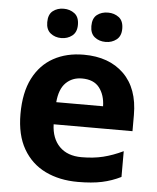

<svg xmlns="http://www.w3.org/2000/svg" viewBox="-54 -798 698 854"><g transform="rotate(5 295.5 -371.0)"><path d="M303 -556Q416 -556 482 -491.5Q548 -427 548 -308V-236H196Q198 -173 233.5 -137Q269 -101 332 -101Q385 -101 428 -111.5Q471 -122 517 -144V-29Q477 -9 432.5 0.5Q388 10 325 10Q243 10 180 -20.5Q117 -51 81 -113Q45 -175 45 -269Q45 -365 77.5 -428.5Q110 -492 168 -524Q226 -556 303 -556ZM304 -450Q261 -450 232.5 -422Q204 -394 199 -335H408Q407 -385 382 -417.5Q357 -450 304 -450ZM128 -686Q128 -721 148 -736.5Q168 -752 196 -752Q224 -752 244.5 -736.5Q265 -721 265 -686Q265 -653 244.5 -637Q224 -621 196 -621Q168 -621 148 -637Q128 -653 128 -686ZM325 -686Q325 -721 345 -736.5Q365 -752 394 -752Q422 -752 442.5 -736.5Q463 -721 463 -686Q463 -653 442.5 -637Q422 -621 394 -621Q365 -621 345 -637Q325 -653 325 -686Z"/></g></svg>

Font: Noto IKEA Latin
Style: Bold
Weight: 700
Designer: Monotype Design Team
Foundry: Monotype Imaging Inc.
Version: Version 1.0